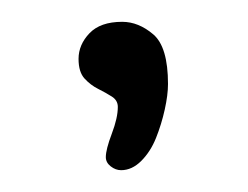

<svg xmlns="http://www.w3.org/2000/svg" viewBox="-20 -90 227 176"><path d="M52 -36Q52 -49 62 -59.5Q72 -70 92 -70Q107 -70 120.5 -58.5Q134 -47 134 -13Q134 -3 131 10.5Q128 24 123 36.5Q118 49 109.5 57.5Q101 66 91 66Q86 66 81.5 62.5Q77 59 77 54Q77 47 82.5 32.5Q88 18 88 8Q88 2 82.5 -1.5Q77 -5 70 -8.5Q63 -12 57.5 -18Q52 -24 52 -36Z"/></svg>

Font: Life Savers
Style: Regular
Weight: 400
Version: Version 2.001; ttfautohint (v0.93) -l 8 -r 50 -G 200 -x 14 -